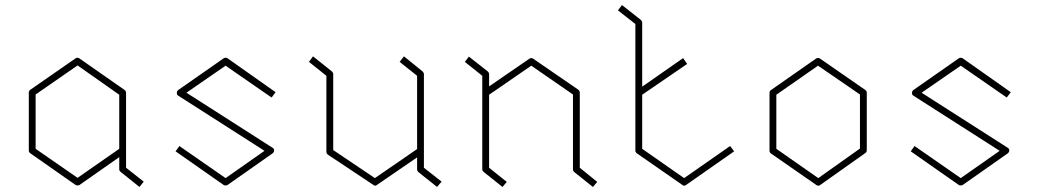

<svg xmlns="http://www.w3.org/2000/svg" viewBox="-20 -782 4107 760"><path d="M479 -414V-118L549 -63L532 -42L457 -102Q452 -107 452 -111V-160L295 -50Q293 -48 287 -48Q281 -48 279 -50L99 -176Q94 -180 94 -187V-415Q94 -422 99 -426L279 -551Q286 -556 294 -551L473 -426Q479 -422 479 -414ZM452 -193V-407L287 -523L121 -408V-193L287 -78Z M1055 -396 873 -522 718 -415 1059 -197Q1065 -194 1065 -186Q1065 -180 1059 -175L881 -50Q879 -48 873 -48Q867 -48 865 -50L675 -183L690 -204L873 -77L1027 -185L686 -403Q680 -406 680 -414Q680 -422 686 -426L865 -551Q873 -556 881 -551L1071 -417Z M1658 -488V-118L1728 -63L1710 -42L1636 -101Q1631 -106 1631 -111V-159L1472 -50Q1469 -47 1464 -47Q1461 -47 1458 -50L1279 -169Q1272 -174 1272 -181V-482L1203 -537L1219 -559L1294 -499Q1299 -494 1299 -489V-188L1464 -77L1631 -192V-482L1562 -537L1579 -559L1653 -499Q1658 -494 1658 -488Z M2275 -415V-118L2344 -62L2327 -42L2253 -101Q2248 -106 2248 -111V-408L2083 -522L1916 -407V-118L1986 -62L1969 -42L1895 -101Q1889 -107 1889 -111V-482L1820 -537L1836 -558L1911 -499Q1916 -494 1916 -488V-440L2076 -550Q2083 -554 2090 -550L2269 -427Q2275 -422 2275 -415Z M2688 -77 2870 -204 2886 -183 2696 -50Q2693 -47 2688 -47Q2684 -47 2681 -50L2501 -175Q2495 -180 2495 -186V-687L2426 -741L2442 -762L2517 -703Q2522 -698 2522 -692V-439L2684 -552L2700 -529L2522 -407V-193Z M3405 -426Q3411 -422 3411 -415V-187Q3411 -180 3405 -176L3227 -50Q3224 -47 3219 -47Q3214 -47 3211 -50L3031 -175Q3026 -179 3026 -186V-414Q3026 -421 3031 -425L3210 -550Q3218 -555 3226 -550ZM3384 -194V-408L3218 -522L3053 -407V-193L3219 -77Z M3965 -396 3783 -522 3628 -415 3969 -197Q3975 -194 3975 -186Q3975 -180 3969 -175L3791 -50Q3789 -48 3783 -48Q3777 -48 3775 -50L3585 -183L3600 -204L3783 -77L3937 -185L3596 -403Q3590 -406 3590 -414Q3590 -422 3596 -426L3775 -551Q3783 -556 3791 -551L3981 -417Z"/></svg>

Font: Envoyer
Style: Regular
Weight: 400
Version: Version 0.1